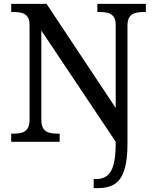

<svg xmlns="http://www.w3.org/2000/svg" viewBox="-20 -734 803 994"><path d="M465 240V193H479Q511 193 533.5 176.5Q556 160 567.5 119.5Q579 79 579 9V0L194 -576V-114Q194 -83 205 -67.5Q216 -52 235 -47Q254 -42 276 -42H289V0H38V-42H51Q74 -42 92.5 -47Q111 -52 122 -67.5Q133 -83 133 -114V-604Q133 -634 121.5 -648.5Q110 -663 91.5 -667.5Q73 -672 51 -672H38V-714H221L579 -175V-604Q579 -634 567.5 -648.5Q556 -663 537.5 -667.5Q519 -672 497 -672H484V-714H735V-672H722Q700 -672 681 -667Q662 -662 651 -647Q640 -632 640 -600V8Q640 97 623 148Q606 199 572.5 219.5Q539 240 488 240Z"/></svg>

Font: Noto Serif Kannada
Style: Regular
Weight: 400
Designer: Universal Thirst, Indian Type Foundry and the Monotype Design Team
Foundry: Monotype Imaging Inc.
Version: Version 2.003